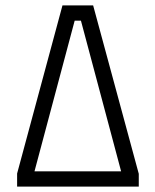

<svg xmlns="http://www.w3.org/2000/svg" viewBox="-20 -687 570 707"><path d="M43 -48V0H491V-47L323 -667H210ZM278 -611 426 -56H107L255 -611Z"/></svg>

Font: TitilliumText22L
Style: 250 wt
Weight: 300
Designer: Campivisivi
Foundry: Campivisivi
Version: 1.000